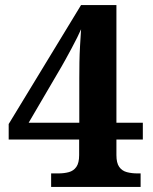

<svg xmlns="http://www.w3.org/2000/svg" viewBox="-20 -734 599 754"><path d="M180.8 0V-53H208.8Q231.8 -53 250.3 -58Q268.8 -63 279.8 -78.5Q290.8 -94 290.8 -125V-186.1H14.1V-246.9L298.2 -714H437.2V-252H540.9V-186.1H437.2V-125Q437.2 -94 448.2 -78.5Q459.2 -63 478.2 -58Q497.2 -53 519.2 -53H532.2V0ZM92.5 -252H291.4V-427.1Q291.4 -456.1 291.9 -488.9Q292.4 -521.6 294.4 -554.9Q296.4 -588.1 298.4 -619.1Q293.4 -607.3 283.2 -586.7Q273.1 -566.2 260.8 -543.5Q248.6 -520.9 237.9 -501.4Q227.2 -482 221.7 -472.6Z"/></svg>

Font: Noto Serif Malayalam
Style: Regular
Weight: 400
Designer: Indian type Foundry, Jelle Bosma, Monotype Design Team
Foundry: Monotype Imaging Inc.
Version: Version 2.103